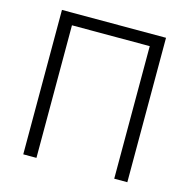

<svg xmlns="http://www.w3.org/2000/svg" viewBox="-107 -831 920 934"><g transform="rotate(15 353.5 -363.5)"><path d="M91.3 -727.3H615.4V0H549.4V-667.6H157.7V0H91.3Z"/></g></svg>

Font: Inter P Light
Style: Regular
Weight: 300
Designer: Rasmus Andersson
Foundry: rsms
Version: Version 3.018;git-588b23468